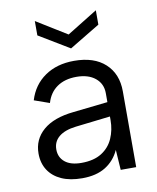

<svg xmlns="http://www.w3.org/2000/svg" viewBox="-81 -773 691 843"><g transform="rotate(-10 264.0 -351.0)"><path d="M390 0 384 -90Q363 -44 322 -18.5Q281 7 218 7Q164 7 126 -10Q88 -27 67.5 -58.5Q47 -90 47 -133Q47 -196 94 -236.5Q141 -277 230 -286L384 -303V-343Q384 -385 353 -410.5Q322 -436 269 -436Q217 -436 182.5 -412Q148 -388 135 -343L67 -367Q87 -433 140.5 -470Q194 -507 271 -507Q360 -507 409.5 -461.5Q459 -416 459 -338V0ZM384 -239 229 -221Q179 -215 153 -193.5Q127 -172 127 -137Q127 -102 152.5 -81Q178 -60 226 -60Q281 -60 316 -82Q351 -104 367.5 -141.5Q384 -179 384 -223ZM404 -709V-645L268 -563L132 -645V-709L268 -625Z"/></g></svg>

Font: Albert Sans
Style: Regular
Weight: 400
Designer: Andreas Rasmussen
Foundry: a.Foundry
Version: Version 1.025